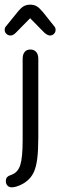

<svg xmlns="http://www.w3.org/2000/svg" viewBox="-23 -603 258 822"><path d="M141 -17V-351Q141 -370 132 -380.5Q123 -391 107 -391Q91 -391 82.5 -380.5Q74 -370 74 -351V-4Q74 71 64 103Q54 135 27 145Q14 149 8 155Q2 161 2 173Q2 184 9 191.5Q16 199 27 199Q41 199 60 191Q79 183 92 172Q111 157 121.5 134.5Q132 112 136.5 76Q141 40 141 -17ZM106 -525 167 -463Q181 -451 191 -451Q201 -451 208 -458Q215 -465 215 -475Q215 -485 208 -492L161 -551Q146 -569 134.5 -576Q123 -583 106 -583Q90 -583 78 -576Q66 -569 51 -550L4 -492Q0 -488 -1.5 -484Q-3 -480 -3 -475Q-3 -465 4.5 -458Q12 -451 22 -451Q33 -451 45 -463Z"/></svg>

Font: Beiruti
Style: Regular
Weight: 400
Designer: Arlette Boutros
Foundry: Boutros
Version: Version 1.41